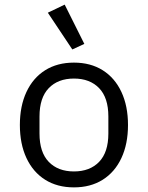

<svg xmlns="http://www.w3.org/2000/svg" viewBox="-20 -799 640 831"><path d="M66 -258Q66 -340 94.5 -401Q123 -462 175.5 -495Q228 -528 300 -528Q372 -528 424.5 -495Q477 -462 505.5 -401Q534 -340 534 -258Q534 -176 505.5 -115Q477 -54 424.5 -21Q372 12 300 12Q228 12 175.5 -21Q123 -54 94.5 -115Q66 -176 66 -258ZM449 -221V-295Q449 -376 409 -417.5Q369 -459 300 -459Q231 -459 191 -417.5Q151 -376 151 -295V-221Q151 -140 191 -98.5Q231 -57 300 -57Q369 -57 409 -98.5Q449 -140 449 -221ZM187 -744 260 -779 345 -609 293 -585Z"/></svg>

Font: iA Writer Duo V
Style: Regular
Weight: 400
Designer: Mike Abbink, Paul van der Laan, Pieter van Rosmalen, Oliver Reichenstein
Foundry: Information Architects Inc.
Version: Version 2.000